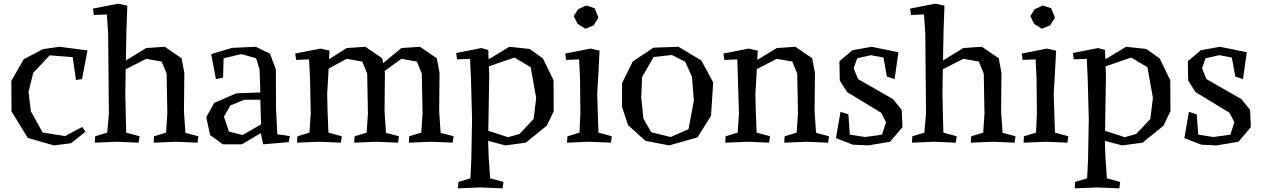

<svg xmlns="http://www.w3.org/2000/svg" viewBox="-20 -776 6904 1051"><path d="M378 -463 252 -473 162 -377 136 -273 149 -167 213 -51 336 -31 430 -81 448 -55 369 8 275 20 132 -21 43 -166 42 -333 110 -452 215 -507 306 -520 459 -500 429 -343 396 -338Z M672 -609 669 -445 780 -513 882 -520 974 -457 989 -377 987 -166 995 -49 1066 -30 1061 5 943 0 821 5 823 -30 889 -50 896 -155 892 -373 865 -439 780 -454 668 -397 666 -263 668 -166 671 -50 744 -30 739 5 621 0 499 5 501 -30 567 -50 576 -155 572 -593 565 -697 494 -694 489 -729 627 -756 677 -745Z M1491 -182 1498 -41 1567 -31 1560 2 1421 14 1408 -45H1403L1304 14H1200L1130 -37L1109 -135L1153 -213L1273 -265L1405 -270L1401 -395L1382 -457L1301 -480L1204 -457L1201 -351L1162 -343L1136 -480L1251 -514L1380 -520L1458 -482L1490 -396ZM1233 -56 1308 -37 1409 -95 1405 -230H1318L1241 -199L1206 -137Z M2093 -49 2164 -30 2159 5 2041 0 1919 5 1921 -30 1987 -50 1994 -155 1990 -373 1963 -439 1878 -454 1779 -401 1777 -363 1771 -263 1773 -166 1778 -50 1851 -30 1846 5 1728 0 1606 5 1608 -30 1674 -50 1681 -155 1677 -347 1672 -451 1601 -448 1596 -483 1734 -510 1784 -499 1781 -452 1878 -513 1980 -520 2072 -457 2077 -430 2177 -513 2279 -520 2371 -457 2386 -377 2384 -166 2392 -49 2463 -30 2458 5 2340 0 2218 5 2220 -30 2286 -50 2293 -155 2289 -373 2262 -439 2177 -454 2085 -387 2087 -377 2085 -166Z M2654 -455H2661L2768 -520L2879 -508L2952 -456L3010 -337L3011 -167L2973 -88L2858 5L2747 20L2652 -5L2655 84L2663 200L2736 220L2731 255L2609 250L2487 255L2489 220L2555 200L2560 95L2564 -124L2558 -347L2553 -454L2482 -451L2477 -486L2615 -513L2653 -502ZM2653 -60 2761 -25 2824 -43 2901 -125 2915 -240 2885 -408 2796 -461 2656 -413 2658 -363Z M3255 -363 3249 -263 3252 -166 3256 -50 3329 -30 3324 5 3206 0 3084 5 3086 -30 3152 -50 3157 -155 3155 -347 3150 -451 3079 -448 3074 -483 3212 -510 3262 -499ZM3144 -725 3189 -746 3235 -731 3256 -679 3229 -637 3184 -619 3142 -645 3121 -688Z M3385 -190V-321L3444 -440L3557 -515L3694 -520L3819 -445L3884 -325L3872 -142L3798 -24L3643 20L3513 -5L3418 -91ZM3495 -355 3490 -243 3502 -127 3545 -52 3651 -26 3749 -69 3778 -225 3768 -355 3731 -438 3658 -475 3558 -464Z M4447 -49 4518 -30 4513 5 4395 0 4273 5 4275 -30 4341 -50 4348 -155 4344 -373 4317 -439 4232 -454 4123 -398 4121 -363 4115 -263 4117 -166 4122 -50 4195 -30 4190 5 4072 0 3950 5 3952 -30 4018 -50 4025 -155 4016 -451 3945 -448 3940 -483 4078 -510 4128 -499 4125 -448 4232 -513 4334 -520 4426 -457 4441 -377 4439 -166Z M4632 -39 4715 -26 4808 -39 4830 -107 4803 -159 4617 -272 4577 -335 4575 -441 4646 -501 4751 -520 4898 -490 4877 -343 4835 -357 4816 -461 4747 -474 4672 -457 4653 -402 4677 -343 4869 -233 4916 -174 4920 -80 4852 0 4732 20 4649 16 4556 -20 4581 -164 4624 -150Z M5145 -609 5142 -445 5253 -513 5355 -520 5447 -457 5462 -377 5460 -166 5468 -49 5539 -30 5534 5 5416 0 5294 5 5296 -30 5362 -50 5369 -155 5365 -373 5338 -439 5253 -454 5141 -397 5139 -263 5141 -166 5144 -50 5217 -30 5212 5 5094 0 4972 5 4974 -30 5040 -50 5049 -155 5045 -593 5038 -697 4967 -694 4962 -729 5100 -756 5150 -745Z M5754 -363 5748 -263 5751 -166 5755 -50 5828 -30 5823 5 5705 0 5583 5 5585 -30 5651 -50 5656 -155 5654 -347 5649 -451 5578 -448 5573 -483 5711 -510 5761 -499ZM5643 -725 5688 -746 5734 -731 5755 -679 5728 -637 5683 -619 5641 -645 5620 -688Z M6030 -455H6037L6144 -520L6255 -508L6328 -456L6386 -337L6387 -167L6349 -88L6234 5L6123 20L6028 -5L6031 84L6039 200L6112 220L6107 255L5985 250L5863 255L5865 220L5931 200L5936 95L5940 -124L5934 -347L5929 -454L5858 -451L5853 -486L5991 -513L6029 -502ZM6029 -60 6137 -25 6200 -43 6277 -125 6291 -240 6261 -408 6172 -461 6032 -413 6034 -363Z M6539 -39 6622 -26 6715 -39 6737 -107 6710 -159 6524 -272 6484 -335 6482 -441 6553 -501 6658 -520 6805 -490 6784 -343 6742 -357 6723 -461 6654 -474 6579 -457 6560 -402 6584 -343 6776 -233 6823 -174 6827 -80 6759 0 6639 20 6556 16 6463 -20 6488 -164 6531 -150Z"/></svg>

Font: Alike Angular
Style: Regular
Weight: 400
Designer: Sveta Sebyakina
Foundry: Cyreal (www.cyreal.org)
Version: Version 1.300; ttfautohint (v1.8.4.7-5d5b)